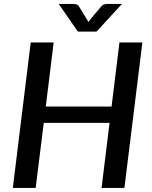

<svg xmlns="http://www.w3.org/2000/svg" viewBox="-20 -930 754 950"><path d="M684.5 -720 595.5 0H482.5L522 -322H196.5L156.5 0H43.5L132 -720H245.5L206.5 -403H532L571 -720ZM583.5 -910.5 457.5 -773.5H365.5L270.5 -910.5H342.5Q348.5 -910.5 357.2 -908.5Q366 -906.5 371.5 -897L412 -831Q413.5 -828.5 414.8 -826Q416 -823.5 417 -821Q419 -823.5 420.8 -826Q422.5 -828.5 424.5 -831L479.5 -896.5Q487.5 -906.5 496.5 -908.5Q505.5 -910.5 512 -910.5Z"/></svg>

Font: Lato SemiBold
Style: Italic
Weight: 600
Italic angle: -7°
Designer: Lukasz Dziedzic with Adam Twardoch and Botio Nikoltchev
Foundry: tyPoland Lukasz Dziedzic
Version: Version 2.015; 2015-08-06; http://www.latofonts.com/